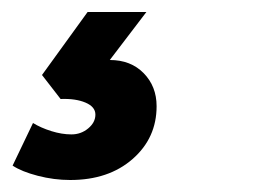

<svg xmlns="http://www.w3.org/2000/svg" viewBox="-20 -33 440 320"><path d="M1 243 35 172Q48 180 65.5 185.5Q83 191 99 191Q115 191 127 181Q139 171 139 158Q139 145 122.5 138Q106 131 81 132L50 92L126 -13H224L163 67Q198 67 219.5 89Q241 111 241 144Q241 197 201 232Q161 267 97 267Q70 267 43 260Q16 253 1 243Z"/></svg>

Font: Sarabun ExtraBold
Style: Italic
Weight: 800
Italic angle: -10°
Designer: Suppakit Chalermlarp | Katatrad Co.,Ltd.
Foundry: Cadson Demak Co.,Ltd.
Version: Version 1.000; ttfautohint (v1.6)